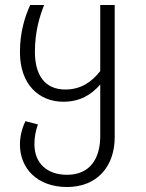

<svg xmlns="http://www.w3.org/2000/svg" viewBox="-20 -543 585 770"><path d="M382 -523V-258C347 -213 303 -184 242 -184C159 -184 120 -243 120 -335C120 -416 139 -478 157 -523H101C80 -475 60 -417 60 -333C60 -205 136 -135 234 -135C301 -135 346 -163 382 -204V3C382 94 340 158 249 158C169 158 118 112 118 35C118 9 123 -19 132 -44L82 -57C68 -28 60 4 60 37C60 132 129 207 249 207C369 207 440 125 440 7V-523Z"/></svg>

Font: FiraGO Light
Style: Regular
Weight: 300
Designer: bBox Type
Foundry: bBox Type GmbH
Version: Version 1.001;PS 001.001;hotconv 1.0.88;makeotf.lib2.5.64775